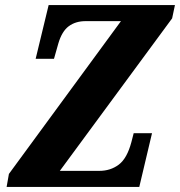

<svg xmlns="http://www.w3.org/2000/svg" viewBox="-20 -734 707 754"><path d="M6 0 15 -51 455 -651H316Q277 -651 250 -631Q223 -611 209 -563L192 -503H120L171 -714H667L656 -662L215 -63H370Q414 -63 446.5 -87.5Q479 -112 496 -176L505 -211H577L527 0Z"/></svg>

Font: Noto Serif Condensed ExtraBold
Style: Italic
Weight: 800
Width: 3
Italic angle: -12°
Designer: Monotype Design Team
Foundry: Monotype Imaging Inc.
Version: Version 2.014; ttfautohint (v1.8.4.7-5d5b)